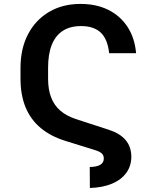

<svg xmlns="http://www.w3.org/2000/svg" viewBox="-20 -757 791 969"><path d="M433.6 191.8 432.9 85.9Q467.7 85.2 485.8 74.8Q503.9 64.3 503.9 42.6Q503.9 27.7 494.1 17.9Q484.4 8.2 460.2 0.7L311.4 -45.5Q236.5 -68.5 185.7 -110.8Q134.9 -153.1 109.2 -215.2Q83.5 -277.3 83.5 -359.7V-414.8Q83.5 -511.4 121.4 -584Q159.4 -656.6 227.6 -696.9Q295.8 -737.2 386.4 -737.2Q466.3 -737.2 526.6 -707.2Q587 -677.2 623.4 -621.6Q659.8 -566.1 666.9 -488.6H530.9Q523.1 -559.7 488.5 -592.5Q453.8 -625.4 389.2 -625.4Q333.8 -625.4 296.9 -601.4Q259.9 -577.4 241.3 -530.7Q222.7 -484 222.7 -415.5V-359.7Q222.7 -306.1 237.7 -266.2Q252.8 -226.2 283.7 -199.2Q314.6 -172.2 361.5 -156.6L530.5 -101.6Q585.9 -83.5 614.2 -49.9Q642.4 -16.3 642.8 33.4Q642.8 80.3 617.5 115.2Q592.3 150.2 545.5 169.9Q498.6 189.6 433.6 191.8Z"/></svg>

Font: InterMG SemiBold
Style: Regular
Weight: 600
Designer: Rasmus Andersson
Foundry: rsms
Version: Version 3.019;December 26, 2023;FontCreator 15.0.0.2955 64-b